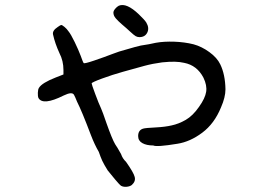

<svg xmlns="http://www.w3.org/2000/svg" viewBox="-20 -587 1040 758"><path d="M449.2 -564.5Q479.5 -577.1 528.3 -530.3Q550.8 -508.8 557.6 -498Q570.3 -476.6 561.5 -458.5Q552.7 -440.4 530.3 -440.4Q522.5 -440.4 515.6 -444.3Q508.8 -448.2 494.1 -461.9Q479.5 -475.6 460.9 -491.2Q446.3 -503.9 437 -514.6Q427.7 -525.4 427.7 -537.1Q427.7 -543.9 434.6 -552.2Q441.4 -560.5 449.2 -564.5ZM208 -480.5Q218.8 -488.3 221.7 -488.3Q225.6 -488.3 234.9 -480.5Q244.1 -472.7 250 -463.9Q259.8 -452.1 274.9 -420.9Q290 -389.6 298.8 -366.2Q307.6 -340.8 310.5 -337.9Q313.5 -335 351.1 -347.7Q388.7 -360.4 426.8 -375Q452.1 -384.8 471.7 -389.6Q521.5 -404.3 536.1 -407.2Q570.3 -412.1 594.7 -418Q627 -423.8 668 -422.4Q709 -420.9 744.1 -412.1Q776.4 -403.3 806.6 -381.3Q836.9 -359.4 849.6 -333Q869.1 -293 870.1 -234.4Q870.1 -203.1 852.5 -163.1Q826.2 -98.6 778.3 -63Q730.5 -27.3 680.7 -19.5Q598.6 -5.9 585 -12.7Q558.6 -12.7 542 -22Q525.4 -31.2 525.4 -49.8Q525.4 -73.2 544.9 -79.1Q553.7 -82 595.7 -84Q631.8 -85.9 657.2 -91.8Q685.5 -97.7 713.4 -113.8Q741.2 -129.9 765.6 -165Q790 -199.2 793.9 -224.6Q797.9 -250 783.2 -280.3Q757.8 -329.1 707 -338.9Q690.4 -342.8 669.9 -343.3Q649.4 -343.8 620.1 -340.8Q583 -335.9 550.3 -327.1Q517.6 -318.4 465.8 -303.7Q423.8 -292 382.8 -276.9Q341.8 -261.7 341.8 -257.8Q341.8 -253.9 356 -215.8Q370.1 -177.7 378.9 -159.2Q384.8 -146.5 400.4 -100.6Q422.9 -37.1 434.6 -17.6Q442.4 -6.8 458 21.5Q463.9 39.1 477.5 51.8Q507.8 94.7 511.7 111.3Q516.6 128.9 500 143.6Q492.2 149.4 479.5 150.4Q466.8 151.4 458 146.5Q452.1 142.6 434.1 121.1Q416 99.6 405.3 85.9Q390.6 62.5 383.8 47.9Q377 33.2 370.1 12.7Q353.5 -15.6 338.9 -53.7Q302.7 -149.4 284.2 -185.5Q281.2 -192.4 277.3 -202.1L272.5 -211.9Q265.6 -226.6 231.4 -210Q149.4 -168.9 131.8 -200.2Q128.9 -207 129.4 -220.7Q129.9 -234.4 133.8 -240.2Q145.5 -259.8 200.2 -281.2L230.5 -293V-310.5Q230.5 -346.7 214.8 -377Q197.3 -415 189.5 -450.2Q185.5 -465.8 208 -480.5Z"/></svg>

Font: JasonHandwriting4
Style: Regular
Weight: 400
Version: Version 1.01.21